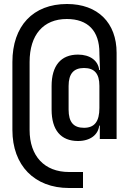

<svg xmlns="http://www.w3.org/2000/svg" viewBox="-20 -760 640 960"><path d="M315 -740C145 -740 42 -630 42 -450V-110C42 67 152 180 325 180H395V100H325C202 100 128 20 128 -110V-450C128 -586 197 -665 314 -665C420 -665 477 -605 477 -496V-490L480 -410H476C471 -457 430 -487 370 -487C284 -487 238 -431 238 -330V-212C238 -110 284 -55 370 -55C431 -55 471 -86 476 -132H479V-65H563V-496C563 -646 469 -740 315 -740ZM477 -220C477 -153 453 -121 400 -121C348 -121 323 -149 323 -212V-330C323 -391 348 -420 400 -420C452 -420 477 -392 477 -331Z"/></svg>

Font: Tekne LDO Medium
Style: Regular
Weight: 500
Monospace: yes
Designer: Alessio Laiso, Mario Rullo, Paolo Rosset
Foundry: Alessio Laiso
Version: Version 1.000;hotconv 1.0.109;makeotfexe 2.5.65596